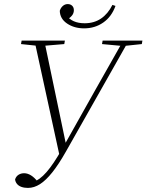

<svg xmlns="http://www.w3.org/2000/svg" viewBox="-20 -873 718 941"><path d="M54 6Q59 -9 71 -16.5Q83 -24 98 -24Q115 -24 132 -13.5Q149 -3 166 19L138 30V22Q157 15 174 2.5Q191 -10 208 -29.5Q225 -49 243.5 -76.5Q262 -104 283 -141L297 -165L447 -432L584 -674H611L303 -130Q268 -68 236.5 -28.5Q205 11 176 29.5Q147 48 117 48Q99 48 85 43Q71 38 63 28Q55 18 54 6ZM83 -657 86 -674H298L295 -657L188 -648H169ZM480 -657 483 -674H678L675 -657L590 -648H577ZM274 -100 149 -674H197L305 -158ZM392 -734Q344 -734 309 -757.5Q274 -781 273 -820Q277 -834 287.5 -843.5Q298 -853 312 -853Q325 -853 333.5 -845Q342 -837 342 -823Q342 -808 332.5 -796.5Q323 -785 308 -777L304 -799Q319 -779 341.5 -769Q364 -759 395 -759Q441 -759 475 -782Q509 -805 531 -849L546 -844Q527 -791 486 -762.5Q445 -734 392 -734Z"/></svg>

Font: Source Serif 4 48pt Light
Style: Italic
Weight: 300
Italic angle: -12°
Designer: Frank Grießhammer
Foundry: Adobe Systems Incorporated
Version: Version 4.004;hotconv 1.0.116;makeotfexe 2.5.65601